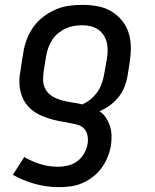

<svg xmlns="http://www.w3.org/2000/svg" viewBox="-20 -548 640 791"><path d="M224 223Q172 223 123.5 209.5Q75 196 33 172L80 99Q111 117 146 128Q181 139 219 139Q239 139 260 134Q281 129 298.5 116Q316 103 327 83.5Q338 64 341 44Q344 26 340 8Q336 -10 323.5 -21Q311 -32 293 -36Q275 -40 257.5 -43Q240 -46 222.5 -49.5Q205 -53 188 -58Q171 -63 155 -69.5Q139 -76 124.5 -85.5Q110 -95 98 -107.5Q86 -120 78 -135Q70 -150 65.5 -167Q61 -184 60 -202Q59 -220 61.5 -238.5Q64 -257 67 -275L76 -331Q80 -358 90 -385Q100 -412 117 -436Q134 -460 158 -478.5Q182 -497 208.5 -508.5Q235 -520 263 -524Q291 -528 319 -528Q350 -528 381 -522.5Q412 -517 437.5 -502Q463 -487 482 -464Q501 -441 510 -412.5Q519 -384 519 -352.5Q519 -321 514 -289L505 -233Q501 -210 492 -188Q483 -166 467.5 -147Q452 -128 432 -113.5Q412 -99 390 -90Q406 -79 416.5 -63Q427 -47 433 -28.5Q439 -10 439.5 10.5Q440 31 437 52Q433 75 423.5 98.5Q414 122 399 143Q384 164 363.5 180Q343 196 320 206Q297 216 272.5 219.5Q248 223 224 223ZM319 -118Q338 -126 354.5 -140Q371 -154 382.5 -171Q394 -188 400.5 -207.5Q407 -227 410 -247L420 -303Q423 -321 423.5 -338.5Q424 -356 420 -372.5Q416 -389 407 -403Q398 -417 384 -426.5Q370 -436 353 -440Q336 -444 319 -444Q301 -444 284 -441Q267 -438 250.5 -430.5Q234 -423 219.5 -411Q205 -399 195 -383.5Q185 -368 179 -351Q173 -334 170 -317L161 -261Q157 -239 157.5 -217.5Q158 -196 168.5 -178.5Q179 -161 197 -150.5Q215 -140 235.5 -134.5Q256 -129 277 -126Q298 -123 319 -118Z"/></svg>

Font: Iosevka SS04 Md Ex Obl
Style: Regular
Weight: 500
Width: 7
Italic angle: -9°
Monospace: yes
Designer: Belleve Invis
Foundry: Belleve Invis
Version: Version 19.0.0; ttfautohint (v1.8.4)